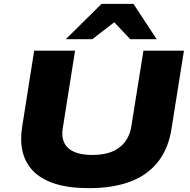

<svg xmlns="http://www.w3.org/2000/svg" viewBox="-20 -969 991 1000"><path d="M444 11Q339 11 267 -12Q195 -35 153.5 -77.5Q112 -120 98 -178Q84 -236 95 -306L158 -705H371L307 -302Q296 -233 335.5 -197.5Q375 -162 461 -162Q552 -162 602.5 -201.5Q653 -241 664 -311L727 -705H938L874 -303Q858 -195 802 -125Q746 -55 655.5 -22Q565 11 444 11ZM323 -765 509 -949H675L796 -765H658L575 -853L461 -765Z"/></svg>

Font: Nunito Sans 10pt Expanded Black
Style: Italic
Weight: 900
Width: 7
Italic angle: -9°
Designer: Vernon Adams
Foundry: Vernon Adams
Version: Version 3.101;gftools[0.9.27]